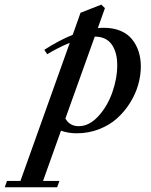

<svg xmlns="http://www.w3.org/2000/svg" viewBox="-144 -565 652 830"><path d="M187.5 11.2Q150.9 11.2 119.6 0L42 217.3H112.8L103 244.6H-123.5L-113.8 217.3H-55.7L157.7 -379.9Q107.4 -359.4 60.1 -330.6L47.4 -349.6Q110.8 -390.6 170.4 -414.6L204.1 -509.8L293.9 -544.9L309.6 -529.8L278.8 -443.4Q292 -444.8 305.7 -444.8Q346.2 -444.8 377.2 -431.6Q408.2 -418.5 427 -395Q445.8 -371.6 455.3 -342Q464.8 -312.5 464.8 -277.8Q464.8 -238.3 453.1 -197.8Q441.4 -157.2 417.7 -119.6Q394 -82 361.6 -53Q329.1 -23.9 283.9 -6.3Q238.8 11.2 187.5 11.2ZM362.8 -283.7Q362.8 -338.9 338.9 -372.8Q314.9 -406.7 265.6 -406.7L138.7 -52.7Q157.2 -19.5 196.3 -19.5Q241.2 -19.5 280.5 -62Q319.8 -104.5 341.3 -165Q362.8 -225.6 362.8 -283.7Z"/></svg>

Font: Elstob SemiBold
Style: Italic
Weight: 600
Italic angle: -20°
Designer: Peter S. Baker
Version: Version 1.015